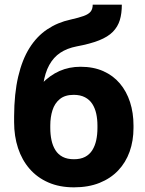

<svg xmlns="http://www.w3.org/2000/svg" viewBox="-20 -781 614 811"><path d="M371.6 -761.2H494.6Q494.6 -724.1 486.1 -696Q477.5 -668 456.8 -646.7Q436 -625.5 398.7 -610.6Q361.3 -595.7 303.7 -585Q263.2 -577.1 234.6 -558.1Q206.1 -539.1 188 -506.3Q169.9 -473.6 162.6 -424.6Q155.3 -375.5 157.2 -307.6V-289.6L39.6 -270.5V-289.1Q40 -385.7 56.9 -457.5Q73.7 -529.3 104.7 -578.6Q135.7 -627.9 179.7 -657.2Q223.6 -686.5 277.8 -698.2Q313 -706.1 333.7 -713.6Q354.5 -721.2 363 -732.2Q371.6 -743.2 371.6 -761.2ZM320.3 -499Q374.5 -499 416.3 -480.5Q458 -461.9 486.3 -428.5Q514.6 -395 529.3 -349.6Q543.9 -304.2 543.9 -251V-240.7Q543.9 -186.5 527.6 -140.6Q511.2 -94.7 479.2 -61Q447.3 -27.3 400.4 -8.5Q353.5 10.3 292.5 10.3Q231.4 10.3 184.3 -10.3Q137.2 -30.8 105 -67.9Q72.8 -105 56.2 -155.3Q39.6 -205.6 39.6 -265.1V-275.4Q39.1 -283.2 47.4 -290.3Q55.7 -297.4 67.1 -307.4Q78.6 -317.4 87.9 -333.5Q120.1 -390.1 155.3 -426.5Q190.4 -462.9 231.2 -481Q272 -499 320.3 -499ZM291.5 -380.4Q254.4 -380.4 232.7 -362.5Q210.9 -344.7 201.7 -315.4Q192.4 -286.1 192.4 -251V-240.7Q192.4 -212.9 197.5 -189Q202.6 -165 214.1 -146.7Q225.6 -128.4 244.9 -118.4Q264.2 -108.4 292.5 -108.4Q320.3 -108.4 339.4 -118.4Q358.4 -128.4 369.9 -146.7Q381.3 -165 386.5 -189Q391.6 -212.9 391.6 -240.7V-251Q391.6 -277.3 386.5 -300.8Q381.3 -324.2 369.9 -342Q358.4 -359.9 338.9 -370.1Q319.3 -380.4 291.5 -380.4Z"/></svg>

Font: Roboto ExtraBold
Style: Regular
Weight: 800
Designer: Christian Robertson
Foundry: Google
Version: Version 3.009; 2024